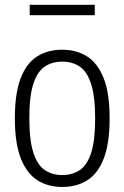

<svg xmlns="http://www.w3.org/2000/svg" viewBox="-20 -752 507 782"><path d="M233.5 9.5Q175 9.5 131.8 -18.2Q88.5 -46 64.5 -107.5Q40.5 -169 40.5 -270Q40.5 -371.5 64 -433Q87.5 -494.5 131 -522Q174.5 -549.5 233.5 -549.5Q292 -549.5 335.2 -521.8Q378.5 -494 402.5 -432.8Q426.5 -371.5 426.5 -270.5Q426.5 -169 403 -107.5Q379.5 -46 336.2 -18.2Q293 9.5 233.5 9.5ZM233.5 -39Q274.5 -39 304.8 -59.2Q335 -79.5 351.2 -129.2Q367.5 -179 367.5 -268.5Q367.5 -359.5 351 -410.2Q334.5 -461 304.5 -481Q274.5 -501 233.5 -501Q192.5 -501 162.5 -481Q132.5 -461 116 -411.2Q99.5 -361.5 99.5 -272Q99.5 -181 115.8 -130.5Q132 -80 162.2 -59.5Q192.5 -39 233.5 -39ZM101 -690V-732.5H366V-690Z"/></svg>

Font: Encode Sans Condensed Condensed Light
Style: Regular
Weight: 300
Width: 3
Designer: Multiple Designers
Foundry: Impallari Type
Version: Version 3.000; ttfautohint (v1.8.3) -l 8 -r 50 -G 200 -x 14 